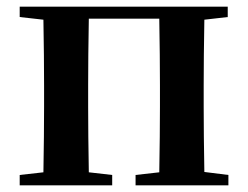

<svg xmlns="http://www.w3.org/2000/svg" viewBox="-20 -555 743 575"><path d="M592 -40 664 -31V0H386V-31L457 -39Q459 -153 459 -235V-300Q459 -385 457 -499H246Q244 -385 244 -300V-235Q244 -153 246 -39L316 -31V0H39V-31L110 -39Q112 -153 112 -235V-300Q112 -382 110 -496L39 -504V-535H662V-504L592 -496Q590 -382 590 -300V-235Q590 -154 592 -40Z"/></svg>

Font: Swei Spring CJKtc
Style: Bold
Weight: 700
Version: Version 1.021